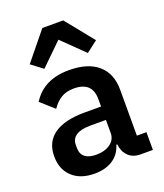

<svg xmlns="http://www.w3.org/2000/svg" viewBox="-151 -923 886 1037"><g transform="rotate(-20 292.0 -405.0)"><path d="M216 -823H336L466 -662L401 -612L276 -734L151 -612L85 -662ZM39 -149Q39 -232 99.5 -274Q160 -316 274 -316H369V-358Q369 -458 264 -458Q219 -458 189 -439Q159 -420 137 -387L61 -455Q127 -560 272 -560Q381 -560 439 -509.5Q497 -459 497 -366V-102H552V0H481Q438 0 412 -25.5Q386 -51 381 -94H376Q361 -42 318.5 -14.5Q276 13 214 13Q132 13 85.5 -31Q39 -75 39 -149ZM369 -164V-239H280Q226 -239 198 -221Q170 -203 170 -168V-150Q170 -115 192.5 -97.5Q215 -80 256 -80Q305 -80 337 -102.5Q369 -125 369 -164Z"/></g></svg>

Font: IBM Plex Sans JP SemiBold
Style: Regular
Weight: 600
Designer: Mike Abbink; Paul van der Laan; Pieter van Rosmalen; Wujin Sim; Yejin Wi; Jinhee Kim; Boomi Park; Yona Kim; Kichan Ma
Foundry: Sandoll Inc.
Version: Version 1.001